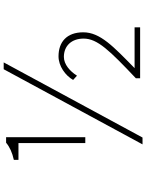

<svg xmlns="http://www.w3.org/2000/svg" viewBox="104 -883 792 1040"><g transform="rotate(-90 500.0 -363.0)"><path d="M245 -297H277V-726H247C223 -706 194 -693 154 -684V-659H245ZM238 13H275L682 -739H645ZM596 0H872V-30H651C767 -144 845 -216 845 -308C845 -398 792 -442 715 -442C662 -442 611 -405 587 -363L610 -342C634 -380 671 -413 712 -413C772 -413 811 -371 811 -306C811 -231 746 -165 596 -23Z"/></g></svg>

Font: Harano Aji Gothic K1 ExtraLight
Style: Regular
Weight: 250
Foundry: Masamichi Hosoda
Version: HaranoAjiGothicK1-ExtraLight version 20230610;ttx 4.39.4